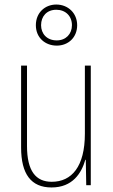

<svg xmlns="http://www.w3.org/2000/svg" viewBox="-20 -816 498 846"><path d="M230 -615C281 -615 320 -651 320 -705C320 -758 280 -796 228 -796C178 -796 138 -760 138 -705C138 -649 180 -615 230 -615ZM230 -638C186 -638 161 -668 161 -705C161 -744 186 -773 228 -773C269 -773 297 -745 297 -705C297 -666 270 -638 230 -638ZM380 -527H354V-227C354 -82 296 -15 208 -15C138 -15 99 -62 99 -173V-527H73V-166C73 -49 117 10 207 10C300 10 339 -53 356 -112H358L360 0H380Z"/></svg>

Font: Noto Sans Ethiopic Condensed Thin
Style: Regular
Weight: 100
Width: 3
Designer: Monotype Design Team
Foundry: Monotype Imaging Inc.
Version: Version 2.102